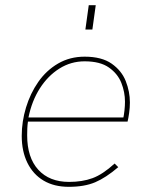

<svg xmlns="http://www.w3.org/2000/svg" viewBox="-20 -717 580 742"><path d="M246 5Q189 5 148.5 -19Q108 -43 86 -87.5Q64 -132 64 -192Q64 -247 80.5 -301.5Q97 -356 128 -400.5Q159 -445 204.5 -471.5Q250 -498 307 -498Q373 -498 411.5 -471Q450 -444 466 -403.5Q482 -363 482 -321Q482 -301 479 -280Q476 -259 473 -247H88Q86 -233 85.5 -220Q85 -207 85 -194Q85 -108 128 -61Q171 -14 247 -14Q298 -14 337.5 -28.5Q377 -43 423 -85L437 -71Q389 -30 347.5 -12.5Q306 5 246 5ZM456 -258Q459 -272 461 -290Q463 -308 463 -324Q463 -361 449 -396.5Q435 -432 401 -456Q367 -480 307 -480Q254 -480 209.5 -452Q165 -424 134 -375.5Q103 -327 90 -263H463ZM310 -603 323 -697H350L337 -603Z"/></svg>

Font: Hanken Grotesk Thin
Style: Italic
Weight: 250
Italic angle: -8°
Designer: Alfredo Marco Pradil
Foundry: Hanken Design Co.
Version: Version 3.013